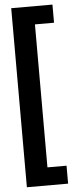

<svg xmlns="http://www.w3.org/2000/svg" viewBox="-62 -851 404 1002"><g transform="rotate(-5 140.0 -350.0)"><path d="M253 -819H37V119H253V25H153V-724H253Z"/></g></svg>

Font: Fira Sans Condensed Medium
Style: Regular
Weight: 500
Width: 3
Designer: Carrois Corporate & Edenspiekermann AG
Foundry: Carrois Corporate GbR & Edenspiekermann AG
Version: Version 4.202;PS 004.202;hotconv 1.0.88;makeotf.lib2.5.64775